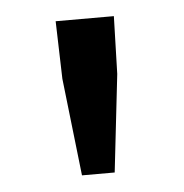

<svg xmlns="http://www.w3.org/2000/svg" viewBox="-33 -722 331 345"><g transform="rotate(-5 132.0 -549.0)"><path d="M102 -409 82 -585 79 -689H184L181 -585L161 -409Z"/></g></svg>

Font: Assistant ExtraLight SemiBold
Style: Regular
Weight: 600
Version: Version 3.000